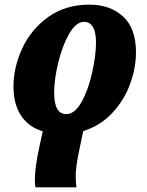

<svg xmlns="http://www.w3.org/2000/svg" viewBox="-20 -566 634 826"><path d="M130 207Q130 153 151 58L164 -1Q104 -19 71 -68Q38 -117 38 -195Q38 -276 75.5 -357.5Q113 -439 187 -492.5Q261 -546 365 -546Q454 -546 509.5 -495Q565 -444 565 -341Q565 -275 540 -205.5Q515 -136 463.5 -80.5Q412 -25 338 -2L323 70Q314 113 309.5 143.5Q305 174 306 201Q306 224 309 240H133Q130 231 130 207ZM393 -383Q393 -428 379.5 -450Q366 -472 342 -472Q307 -472 277.5 -420.5Q248 -369 230.5 -296.5Q213 -224 213 -167Q213 -75 265 -75Q302 -75 331.5 -128.5Q361 -182 377 -256Q393 -330 393 -383Z"/></svg>

Font: Noto Serif NarrowBlack
Style: Italic
Weight: 900
Width: 4
Italic angle: -12°
Designer: Monotype Design Team
Foundry: Monotype Imaging Inc.
Version: Version 1.001